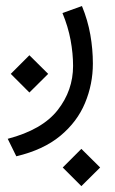

<svg xmlns="http://www.w3.org/2000/svg" viewBox="-20 -261 387 644"><path d="M16.1 -13.2 78.6 -75.7 141.6 -13.2 78.6 49.3ZM190.4 300.8 252.9 238.3 315.9 300.8 252.9 363.3ZM254.9 -240.7Q274.4 -193.4 283 -144.5Q291.5 -95.7 291.5 -47.9Q291.5 21.5 265.1 84.7Q238.8 147.9 182.1 194.8Q125.5 241.7 34.7 263.2L5.9 204.6Q121.6 174.3 173.3 108.4Q225.1 42.5 225.1 -40Q225.1 -81.5 216.8 -126.5Q208.5 -171.4 189.5 -217.3Z"/></svg>

Font: Vazir Light FD-WOL-UI
Style: Light-FD-WOL-UI
Weight: 300
Designer: Saber Rastikerdar
Foundry: Saber Rastikerdar
Version: Version 30.0.0